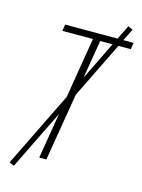

<svg xmlns="http://www.w3.org/2000/svg" viewBox="-132 -890 771 1044"><g transform="rotate(15 254.0 -368.0)"><path d="M174 0 289 -698H117L123 -735H508L502 -698H330L214 0ZM52 79 25 67 457 -815 484 -803Z"/></g></svg>

Font: Iosevka Curly XLtObl
Style: Regular
Weight: 200
Italic angle: -9°
Monospace: yes
Designer: Belleve Invis
Foundry: Belleve Invis
Version: Version 11.1.0; ttfautohint (v1.8.3)